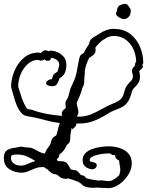

<svg xmlns="http://www.w3.org/2000/svg" viewBox="-23 -838 769 1004"><path d="M541 146Q540 146 538 146Q536 146 532 145Q522 145 510.5 144.5Q499 144 487 143Q481 143 475 143.5Q469 144 462 144Q444 144 427.5 139.5Q411 135 401 122Q397 120 393 117.5Q389 115 386 112Q377 110 368.5 106.5Q360 103 352 100Q348 100 344.5 99.5Q341 99 337 95L336 94L334 95Q332 96 329.5 96.5Q327 97 322 97Q300 97 287 85Q274 73 266 73Q256 73 245 65.5Q234 58 226 48Q223 46 220 44.5Q217 43 214 41L206 35Q203 36 200 36Q197 36 195 36Q177 36 159.5 43Q142 50 124.5 57.5Q107 65 89 65Q55 65 26 46.5Q-3 28 -3 -12Q-3 -43 16.5 -54Q36 -65 61 -66Q62 -67 64 -67Q69 -68 75 -69.5Q81 -71 85 -71Q97 -71 103 -69Q109 -67 119 -67Q138 -67 152.5 -60Q167 -53 181 -45Q195 -37 211 -35Q215 -44 219 -52Q223 -60 227 -64Q240 -80 242.5 -91Q245 -102 249 -111Q253 -120 271 -130Q276 -143 280 -161Q284 -179 290 -195Q262 -198 240.5 -203Q219 -208 191.5 -215.5Q164 -223 117 -231Q99 -234 85.5 -251Q72 -268 63 -291Q54 -314 48 -337Q42 -360 37 -376Q35 -380 35 -385Q35 -424 51.5 -465Q68 -506 100.5 -534.5Q133 -563 179 -563Q182 -563 185 -562Q188 -561 190 -560L193 -563Q198 -568 203 -571.5Q208 -575 215 -575Q223 -575 230 -570Q236 -573 243 -573Q259 -573 277.5 -565Q296 -557 310 -541Q324 -525 324 -499Q324 -475 316 -457Q308 -439 288 -428Q282 -410 275 -398.5Q268 -387 251 -387Q248 -387 244.5 -387.5Q241 -388 236 -389Q218 -393 218 -403Q218 -411 229 -418Q240 -425 249 -424V-426Q255 -445 258 -449Q261 -453 277 -463Q279 -465 281 -473.5Q283 -482 285 -490Q287 -498 287 -499Q287 -515 273.5 -525Q260 -535 244 -535Q243 -520 226 -520Q215 -520 210 -528Q207 -526 202 -523.5Q197 -521 191 -521Q187 -521 183.5 -522.5Q180 -524 177 -525Q147 -525 123 -504Q99 -483 85.5 -451Q72 -419 72 -385Q81 -355 91 -325.5Q101 -296 118 -270Q125 -266 133.5 -265.5Q142 -265 149 -262Q185 -249 224 -242Q263 -235 303 -232Q300 -237 300 -243Q300 -255 307 -261Q314 -267 321 -274Q321 -282 320 -288Q319 -294 319 -298Q319 -303 321.5 -309Q324 -315 331 -325Q334 -329 339 -352Q344 -375 353 -392Q368 -422 373 -440.5Q378 -459 381 -478.5Q384 -498 391 -531Q394 -545 400.5 -551Q407 -557 415 -561Q427 -586 443 -608Q445 -623 453 -632.5Q461 -642 486 -655Q488 -657 490 -658Q492 -659 494 -660Q511 -672 530.5 -679.5Q550 -687 571 -687Q624 -687 658 -660.5Q692 -634 709 -593.5Q726 -553 726 -512V-510Q726 -508 725.5 -505.5Q725 -503 721 -499L725 -489Q722 -481 714.5 -475.5Q707 -470 705 -465Q707 -458 708 -451.5Q709 -445 709 -438Q709 -416 700 -403Q691 -390 680.5 -380.5Q670 -371 666 -356Q657 -321 644 -303.5Q631 -286 614 -277.5Q597 -269 577.5 -262Q558 -255 535 -240Q503 -220 468.5 -206Q434 -192 388 -192H376V-189Q376 -180 368.5 -173.5Q361 -167 355 -161Q355 -163 354.5 -163.5Q354 -164 355 -165Q352 -168 352 -171Q346 -140 345 -129Q344 -118 344 -110Q344 -99 339.5 -93Q335 -87 327 -80Q317 -59 307.5 -48Q298 -37 286 -29Q287 -28 287 -25Q287 -21 283 -15Q279 -9 274 -4L276 1Q282 6 293 5Q304 4 316.5 8.5Q329 13 341 37Q343 40 344.5 43Q346 46 348 48Q365 52 372.5 52.5Q380 53 393 69L397 74Q400 75 401 78Q419 78 427 93Q441 98 458 101Q475 104 491 106Q494 106 497.5 105.5Q501 105 504 105Q508 105 516 106Q524 107 531 108Q535 108 538.5 108.5Q542 109 545 109H549Q562 107 576 98Q590 89 601 77Q601 74 603 68Q606 60 606 51Q606 39 603 25.5Q600 12 600 1Q591 -1 584 -10Q579 -16 579 -26V-27H570Q561 -27 555 -35Q553 -35 550.5 -35.5Q548 -36 546 -36Q539 -36 523 -34.5Q507 -33 489 -29Q471 -25 458.5 -18Q446 -11 446 0Q446 2 446.5 3.5Q447 5 447 5Q452 8 457 8.5Q462 9 467 11Q483 14 483 27Q483 34 476.5 40.5Q470 47 458 47Q447 47 431 39Q409 26 409 0Q409 -23 424 -37.5Q439 -52 461 -59.5Q483 -67 506.5 -70Q530 -73 546 -73Q561 -73 581.5 -69.5Q602 -66 621 -56.5Q640 -47 653 -29.5Q666 -12 666 17Q666 47 647 77Q628 107 599.5 126.5Q571 146 541 146ZM388 -228Q423 -228 452.5 -240Q482 -252 510.5 -268.5Q539 -285 569 -297Q597 -308 608 -319.5Q619 -331 623 -344.5Q627 -358 631.5 -372.5Q636 -387 651 -403Q659 -411 665.5 -419Q672 -427 672 -438Q672 -447 669.5 -453.5Q667 -460 667 -467Q667 -473 670 -479Q673 -485 681 -493L684 -496Q683 -497 683 -500Q683 -505 685.5 -510Q688 -515 689 -518Q688 -552 674 -582Q660 -612 634 -631Q608 -650 571 -650Q553 -650 533 -640Q530 -638 527 -635.5Q524 -633 519 -631L515 -629Q494 -613 476 -590Q476 -586 476.5 -582Q477 -578 477 -573Q477 -566 471 -557Q465 -548 443 -535Q433 -515 426.5 -494.5Q420 -474 420 -455V-453Q422 -450 420 -447Q417 -427 417.5 -411Q418 -395 408 -379Q403 -359 395.5 -340.5Q388 -322 380 -305Q376 -298 381.5 -280.5Q387 -263 387 -252Q387 -238 378 -229ZM89 28Q103 28 122 19Q141 10 162 4Q141 -10 118 -20Q95 -30 66 -30Q56 -30 45 -28Q34 -26 34 -12Q34 5 48.5 16.5Q63 28 89 28ZM625 -738Q621 -738 611 -741.5Q601 -745 592 -752.5Q583 -760 583 -770Q583 -771 583.5 -771Q584 -771 584 -772Q588 -776 588 -780Q590 -805 605.5 -811.5Q621 -818 633 -818Q641 -818 651 -804Q661 -790 661 -782Q661 -762 650 -750Q639 -738 625 -738Z"/></svg>

Font: Are You Serious
Style: Regular
Weight: 400
Designer: Robert E. Leuschke
Foundry: Robert E. Leuschke
Version: Version 1.100